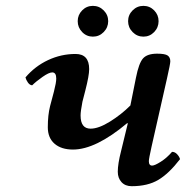

<svg xmlns="http://www.w3.org/2000/svg" viewBox="-20 -624 634 655"><path d="M393.1 -108.9 416 -203.1 414.1 -204.1Q306.6 -113.8 229 -113.8Q189 -113.8 166 -133.8Q143.1 -153.8 143.1 -189.9Q143.1 -231.4 150.9 -262.2L164.1 -312Q171.9 -342.3 171.9 -356Q171.9 -377 158.2 -377Q147 -377 125 -361.6Q103 -346.2 89.8 -333Q81.5 -333.5 75.2 -342.5Q68.8 -351.6 66.9 -359.9Q99.1 -397.9 143.8 -418.9Q188.5 -439.9 237.8 -439.9Q284.2 -439.9 284.2 -388.2Q284.2 -366.2 271 -314.9L261.2 -276.9Q254.9 -244.1 254.9 -230Q254.9 -185.1 289.1 -185.1Q316.4 -185.1 355.2 -209.2Q394 -233.4 424.8 -264.2L443.8 -358.9Q453.6 -408.7 468 -424.8Q482.4 -440.9 516.1 -440.9Q543 -440.9 552 -434.6Q561 -428.2 561 -415Q561 -406.2 549.8 -356.9L497.1 -124Q487.8 -82.5 487.8 -74.2Q487.8 -59.1 499 -59.1Q507.8 -59.1 528.6 -72.3Q549.3 -85.4 566.9 -106Q576.7 -106 584.2 -97.9Q591.8 -89.8 594.2 -81.1Q556.2 -31.7 520 -10.3Q483.9 11.2 429.2 11.2Q407.2 11.2 394.5 -2.7Q381.8 -16.6 381.8 -38.1Q381.8 -64.9 393.1 -108.9ZM432.4 -514.6Q417 -530.3 417 -551.8Q417 -573.2 432.4 -588.6Q447.8 -604 469.2 -604Q490.7 -604 505.9 -588.6Q521 -573.2 521 -551.8Q521 -530.3 505.9 -514.6Q490.7 -499 469.2 -499Q447.8 -499 432.4 -514.6ZM260.3 -514.6Q245.1 -530.3 245.1 -551.8Q245.1 -573.2 260.3 -588.6Q275.4 -604 296.9 -604Q318.4 -604 333.7 -588.6Q349.1 -573.2 349.1 -551.8Q349.1 -530.3 333.7 -514.6Q318.4 -499 296.9 -499Q275.4 -499 260.3 -514.6Z"/></svg>

Font: Common Serif SemiBold
Style: Italic
Weight: 600
Italic angle: -12°
Designer: Philipp H. Poll, Khaled Hosny
Foundry: Stefan Peev, Context Ltd.
Version: Version 1.026